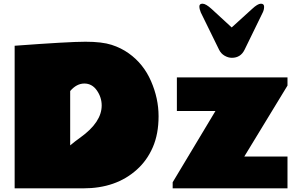

<svg xmlns="http://www.w3.org/2000/svg" viewBox="-20 -1030 1635 1050"><path d="M1078.1 -961.9Q1070.3 -980.5 1070.3 -995.1Q1070.3 -1009.8 1087.9 -1009.8Q1105.5 -1009.8 1137.2 -981L1247.1 -879.9L1358.4 -981Q1389.2 -1009.8 1406.7 -1009.8Q1424.3 -1009.8 1424.3 -993.2Q1424.3 -976.6 1417 -961.9L1317.4 -757.8Q1295.9 -713.9 1248 -713.9Q1228 -713.9 1208.3 -725.3Q1188.5 -736.8 1178.2 -757.8ZM60.1 -779.8Q356.4 -801.8 447 -801.8Q537.6 -801.8 590.1 -784.9Q642.6 -768.1 684.1 -738.3Q764.6 -681.2 805.9 -586.4Q847.2 -491.7 847.2 -394.5Q847.2 -297.4 815.7 -224.9Q784.2 -152.3 728.5 -102.5Q615.2 0 435.5 0Q435.1 0 434.1 0H60.1ZM1158.2 -422.9H947.3V-606.9H1552.2V-562L1315.9 -173.8H1552.2V0H924.3V-33.2ZM363.8 -532.2V-234.9Q389.6 -256.8 419.9 -278.3Q536.1 -361.8 536.1 -453.1Q536.1 -497.6 509.8 -535.4Q483.4 -573.2 441.2 -573.2Q398.9 -573.2 363.8 -532.2Z"/></svg>

Font: Fz Rammetto One
Style: Regular
Weight: 400
Designer: Vernon Adams
Foundry: Vernon Adams
Version: Vit hóa bi c Thuy @ FontZin.Com